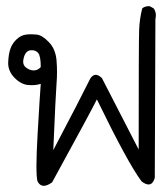

<svg xmlns="http://www.w3.org/2000/svg" viewBox="-20 -409 540 628"><path d="M102.5 183.6Q95.7 158.2 103 29.8Q110.4 -98.6 113.3 -134.8Q95.7 -128.9 72.3 -130.9Q48.8 -132.8 27.3 -154.8Q5.9 -176.8 6.8 -204.6Q7.8 -232.4 14.2 -250Q20.5 -267.6 34.7 -280.8Q48.8 -293.9 65.4 -295.9Q82 -297.9 100.1 -295.9Q118.2 -293.9 140.1 -271Q162.1 -248 165 -210.4Q168 -172.9 165 -136.7Q162.1 -100.6 154.3 82Q245.1 -90.8 275.4 -152.3Q291 -175.8 313.5 -153.3L433.6 80.1Q433.6 -275.4 435.1 -311.5Q436.5 -347.7 445.3 -381.8Q455.1 -389.6 469.7 -388.7L482.4 -381.8Q493.2 -367.2 488.3 -345.7L486.3 172.9Q475.6 209 443.4 184.6Q398.4 125 296.9 -84Q279.3 -47.9 150.4 187.5Q116.2 211.9 102.5 183.6ZM113.3 -189.5Q113.3 -226.6 104.5 -236.3Q95.7 -246.1 80.1 -244.6Q64.5 -243.2 58.1 -221.7Q51.8 -200.2 63 -189.9Q74.2 -179.7 88.4 -178.7Q102.5 -177.7 113.3 -189.5Z"/></svg>

Font: JasonHandwriting4
Style: Regular
Weight: 400
Version: Version 1.01.21